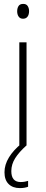

<svg xmlns="http://www.w3.org/2000/svg" viewBox="-20 -797 234 984"><path d="M99 -777Q115 -777 122 -766Q129 -755 129 -740Q129 -722 121 -711.5Q113 -701 98 -701Q83 -701 75.5 -712Q68 -723 68 -739Q68 -755 75 -766Q82 -777 99 -777ZM116 -580V-51H79V-580ZM38 80Q38 136 86 136Q97 136 107.5 134Q118 132 124 130V160Q117 163 106 165Q95 167 82 167Q45 167 24 146Q3 125 3 86Q3 47 26 9.5Q49 -28 90 -61L115 -51Q78 -18 58 13.5Q38 45 38 80Z"/></svg>

Font: Noto Sans Tamil UI Condensed ExtraLight
Style: Regular
Weight: 200
Width: 3
Designer: Jelle Bosma - Monotype Design Team
Foundry: Monotype Imaging Inc.
Version: Version 2.004; ttfautohint (v1.8.4.7-5d5b)